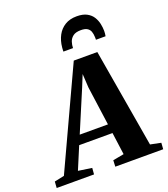

<svg xmlns="http://www.w3.org/2000/svg" viewBox="-256 -1133 1096 1256"><g transform="rotate(-20 292.0 -505.5)"><path d="M-80.5 0 -77.5 -44 -9 -58.5 309.5 -745H473.5L590.5 -59L664 -44L661 0H327.5L329.5 -44L406.5 -58.5L385.5 -213H153.5L88.5 -58L183 -44L179.5 0ZM180.5 -276.5H377L339.5 -547.5L334 -642.5L300 -559ZM426 -1011Q469 -1011 496 -996.5Q523 -982 537.5 -958.8Q552 -935.5 557.5 -909.2Q563 -883 563 -859.5Q563 -850 562 -840.8Q561 -831.5 559.5 -823.5H492.5Q493 -828 492.8 -832.8Q492.5 -837.5 492.5 -842Q492 -864.5 485.8 -881.2Q479.5 -898 464.2 -907.2Q449 -916.5 420.5 -916.5Q384.5 -916.5 365.8 -902Q347 -887.5 340 -866Q333 -844.5 333 -823.5H266Q266 -831 266.5 -838Q267 -845 267.5 -852Q272 -898 291 -933.8Q310 -969.5 343.8 -990.2Q377.5 -1011 426 -1011Z"/></g></svg>

Font: Merriweather 48pt Black
Style: Italic
Weight: 900
Italic angle: -7.8°
Version: Version 2.101